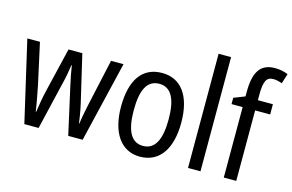

<svg xmlns="http://www.w3.org/2000/svg" viewBox="-96 -994 1877 1234"><g transform="rotate(15 842.5 -377.5)"><path d="M355 -318 426 0H522L650 -537H567L498 -224C487 -172 478 -124 475 -96H472C464 -158 452 -216 442 -255L376 -537H284L217 -256C203 -199 193 -139 187 -96H184C177 -147 165 -208 154 -264L94 -537H10L134 0H229L304 -318C315 -360 323 -407 328 -444H331C336 -409 345 -362 355 -318Z M1106 -269C1106 -450 1030 -547 906 -547C773 -547 705 -446 705 -269C705 -98 778 10 904 10C1037 10 1106 -99 1106 -269ZM790 -269C790 -404 825 -475 906 -475C985 -475 1022 -404 1022 -269C1022 -134 985 -62 906 -62C826 -62 790 -135 790 -269Z M1306 0V-760H1223V0Z M1644 -469V-537H1544V-573C1544 -662 1560 -694 1605 -694C1625 -694 1645 -689 1664 -682L1685 -748C1658 -759 1631 -765 1598 -765C1499 -765 1461 -699 1461 -571V-540L1387 -511V-469H1461V0H1544V-469Z"/></g></svg>

Font: Noto Sans Lao Looped Condensed
Style: Regular
Weight: 400
Width: 3
Designer: Mark Frömberg, Ben Mitchell
Foundry: The Fontpad Ltd
Version: Version 1.002